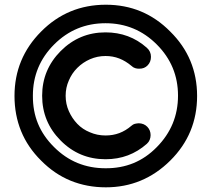

<svg xmlns="http://www.w3.org/2000/svg" viewBox="-20 -801 899 821"><path d="M431.2 -701.7Q302.2 -701.7 211.4 -610.8Q120.6 -520 120.6 -392.1Q120.1 -326.2 142.6 -272Q165 -217.8 211.4 -171.9Q301.8 -81.5 431.2 -81.5Q496.1 -81.1 550.8 -103.5Q605.5 -126 650.4 -171.9Q741.2 -263.7 741.2 -392.1Q741.2 -520 650.4 -610.8Q559.6 -701.7 431.2 -701.7ZM822.8 -390.6Q822.8 -228 708 -114.3Q592.8 0 432.6 0Q351.6 0 282.2 -28.3Q212.9 -56.6 155.8 -114.3Q98.6 -170.9 70.3 -240.2Q42 -309.6 42 -390.6Q42 -551.8 155.8 -666Q269.5 -780.8 432.6 -780.8Q594.7 -780.8 708 -666Q822.8 -552.7 822.8 -390.6ZM573.7 -273.9Q595.7 -273.4 609.9 -258.8Q624 -244.1 624 -223.1Q624 -212.9 620.1 -203.1Q616.2 -193.4 607.9 -186Q570.8 -153.3 526.9 -136.7Q482.9 -120.1 431.2 -120.1Q318.8 -120.1 239.7 -199.7Q160.2 -279.3 160.2 -391.6Q160.2 -502.9 239.7 -583Q279.3 -622.6 327.1 -642.6Q375 -662.6 431.2 -662.6Q533.7 -662.6 607.9 -596.7Q625.5 -581.1 625.5 -558.1Q625.5 -536.1 611.3 -521.5Q597.2 -506.8 575.2 -507.3Q566.4 -506.8 557.6 -509.8Q548.8 -512.7 542.5 -519Q517.6 -540 490.2 -550.8Q462.9 -561.5 431.2 -561.5Q396.5 -561.5 365.2 -547.9Q334 -534.2 310.5 -510.7Q287.1 -487.3 274.4 -457Q260.7 -426.3 260.7 -391.6Q260.7 -356.4 274.4 -325.7Q288.1 -294.9 310.5 -271.5Q333 -248 364.3 -235.4Q395.5 -221.7 431.2 -221.7Q462.9 -221.7 490.2 -231.9Q517.6 -242.2 542 -263.2Q548.8 -269.5 556.6 -271.5Q564.5 -273.4 573.7 -273.9Z"/></svg>

Font: Comfortaa
Style: Bold
Weight: 700
Designer: Johan Aakerlund
Foundry: Johan Aakerlund
Version: Version 2.001; ttfautohint (v1.4.1)